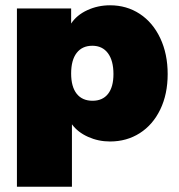

<svg xmlns="http://www.w3.org/2000/svg" viewBox="-20 -526 678 726"><path d="M614 -246Q614 -170 586 -112Q558 -54 508.5 -22.5Q459 9 396 9Q352 9 313 -8.5Q274 -26 252 -56V180H44V-494H249V-437Q270 -469 310 -487.5Q350 -506 396 -506Q459 -506 508.5 -473.5Q558 -441 586 -381.5Q614 -322 614 -246ZM409 -246Q409 -297 388 -325Q367 -353 329 -353Q291 -353 270 -326Q249 -299 249 -248Q249 -198 270 -171.5Q291 -145 330 -145Q368 -145 388.5 -171Q409 -197 409 -246Z"/></svg>

Font: Nunito Sans Heavy
Style: Regular
Weight: 400
Designer: Vernon Adams
Foundry: Vernon Adams
Version: Version 2.500